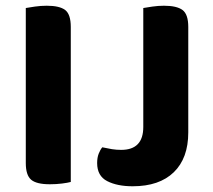

<svg xmlns="http://www.w3.org/2000/svg" viewBox="-20 -636 744 670"><path d="M154 7Q107 7 88.5 -9Q70 -25 70 -67V-608Q81 -610 101.5 -613Q122 -616 143 -616Q188 -616 207.5 -601Q227 -586 227 -542V-1Q216 2 196 4.5Q176 7 154 7ZM637 -174Q637 -84 586.5 -35Q536 14 443 14Q389 14 354 -4Q319 -22 319 -67Q319 -86 324.5 -100Q330 -114 337 -122Q355 -118 370.5 -115.5Q386 -113 403 -113Q480 -113 480 -193V-608Q491 -610 511.5 -613Q532 -616 552 -616Q597 -616 617 -601Q637 -586 637 -542Z"/></svg>

Font: Baloo Tammudu 2
Style: Bold
Weight: 700
Designer: Maithili Shingre, Omkar Shende and Ek Type
Foundry: Ek Type
Version: Version 1.640;hotconv 1.0.111;makeotfexe 2.5.65597; ttfautoh